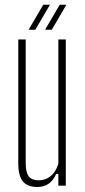

<svg xmlns="http://www.w3.org/2000/svg" viewBox="-20 -762 349 788"><path d="M134 5.5Q93.5 5.5 74.2 -17.2Q55 -40 55 -92V-600H85.5V-91Q85.5 -54 98.2 -38Q111 -22 139 -22Q167.5 -22 188.8 -39.8Q210 -57.5 219.5 -90.5V-600H250V0H219.5V-48.5H210.5Q200 -22.5 180.2 -8.5Q160.5 5.5 134 5.5ZM97.5 -640 157.5 -742.5H185L125 -640ZM165 -640 225 -742.5H252.5L192.5 -640Z"/></svg>

Font: Big Shoulders Display Thin ExtraLight
Style: Regular
Weight: 250
Version: Version 2.002